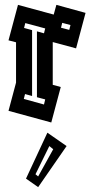

<svg xmlns="http://www.w3.org/2000/svg" viewBox="-20 -504 382 790"><path d="M15 -48 46 -164V-330L15 -338L54 -484L201 -444L212 -484L252 -473V-474V-473L332 -451L293 -305L197 -331V-155L230 -146L191 0ZM231 -390 265 -381 270 -401 236 -410ZM112 -109 83 -117 78 -97 161 -74 166 -95 132 -104V-375L161 -367L166 -387L84 -409L79 -389L112 -380ZM137 266 87 231 175 42 254 97ZM126 213 137 222 199 110 183 97Z"/></svg>

Font: Blaka Hollow
Style: Regular
Weight: 400
Designer: Mohamed Gaber
Foundry: Kief Type Foundry
Version: Version 1.003; ttfautohint (v1.8.4.7-5d5b)